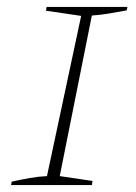

<svg xmlns="http://www.w3.org/2000/svg" viewBox="-20 -536 395 556"><path d="M12 0 14 -10Q41 -16 66.5 -20.5Q92 -25 116 -26L215 -490L113 -505L115 -516H349L347 -506Q315 -500 293.5 -496.5Q272 -493 246 -491L153 -26L248 -12L246 0Z"/></svg>

Font: Piazzolla SC Thin
Style: Italic
Weight: 100
Italic angle: -11.3°
Designer: Juan Pablo del Peral
Foundry: Huerta Tipografica
Version: Version 1.330